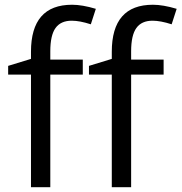

<svg xmlns="http://www.w3.org/2000/svg" viewBox="-20 -785 761 805"><path d="M666 -472.2H529.8V0H448.7V-472.2H353V-508.8L448.7 -538.1V-567.9Q448.7 -765.1 621.1 -765.1Q663.6 -765.1 720.7 -748L699.7 -683.1Q652.8 -698.2 619.6 -698.2Q573.7 -698.2 551.8 -667.7Q529.8 -637.2 529.8 -569.8V-535.2H666ZM327.1 -472.2H190.9V0H109.9V-472.2H14.2V-508.8L109.9 -538.1V-567.9Q109.9 -765.1 282.2 -765.1Q324.7 -765.1 381.8 -748L360.8 -683.1Q314 -698.2 280.8 -698.2Q234.9 -698.2 212.9 -667.7Q190.9 -637.2 190.9 -569.8V-535.2H327.1Z"/></svg>

Font: f06900794
Style: Regular
Weight: 400
Foundry: Ascender Corporation
Version: Version 1.10